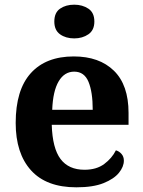

<svg xmlns="http://www.w3.org/2000/svg" viewBox="-20 -790 612 820"><path d="M306 10Q178 10 112.5 -62.5Q47 -135 47 -265Q47 -406 111.5 -477.5Q176 -549 295 -549Q404 -549 466.5 -488Q529 -427 529 -308V-257H201Q204 -157 238.5 -111Q273 -65 341 -65Q392 -65 425 -89.5Q458 -114 475 -148Q489 -144 499 -132.5Q509 -121 509 -104Q509 -78 488 -52Q467 -26 422.5 -8Q378 10 306 10ZM376 -321Q376 -397 358 -440.5Q340 -484 297 -484Q255 -484 230.5 -442.5Q206 -401 203 -321ZM297 -626Q261 -626 236.5 -643.5Q212 -661 212 -698Q212 -736 236.5 -753Q261 -770 297 -770Q332 -770 357.5 -753Q383 -736 383 -698Q383 -661 357.5 -643.5Q332 -626 297 -626Z"/></svg>

Font: Noto Serif Ethiopic
Style: Bold
Weight: 700
Designer: Monotype Design Team
Foundry: Monotype Imaging Inc.
Version: Version 2.102; ttfautohint (v1.8.4.7-5d5b)